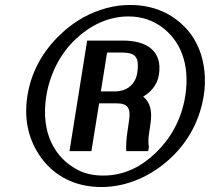

<svg xmlns="http://www.w3.org/2000/svg" viewBox="-20 -741 843 771"><path d="M90 -356C72 -241 106 -157 154 -96C201 -38 276 10 387 10C495 10 588 -38 654 -96C723 -156 780 -243 798 -356C804 -391 804 -424 801 -455C794 -520 772 -573 737 -616C689 -673 614 -721 503 -721C470 -721 438 -717 406 -708C340 -690 285 -658 237 -616C169 -556 108 -471 90 -356ZM166 -356C182 -454 229 -533 284 -584C338 -635 410 -675 496 -675C552 -675 596 -657 629 -633C699 -582 745 -491 724 -356C708 -255 661 -181 606 -128C553 -76 483 -36 395 -36C356 -36 321 -43 290 -60C201 -107 142 -207 166 -356ZM259 -134H347L378 -326H448C493 -326 506 -308 498 -255L491 -207C487 -182 486 -154 487 -134H575L578 -153C574 -168 576 -191 580 -215L584 -243C592 -293 584 -330 555 -353C584 -370 611 -398 618 -440C634 -538 567 -578 474 -578H330ZM385 -374 410 -530H466C518 -530 542 -519 531 -448C523 -396 482 -374 444 -374Z"/></svg>

Font: Aerodynamic
Style: BdObl
Weight: 500
Designer: Google
Version: Version 2.000980; 2014